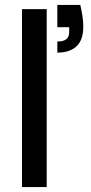

<svg xmlns="http://www.w3.org/2000/svg" viewBox="-20 -757 367 777"><path d="M69 0V-720H169V0ZM212 -544V-589Q237 -589 248.5 -598.5Q260 -608 260 -627V-647H212V-737H305Q311 -710 314 -690Q317 -670 317 -649Q317 -595 289.5 -569.5Q262 -544 212 -544Z"/></svg>

Font: DM Sans 12pt Medium
Style: Regular
Weight: 500
Version: Version 4.004;gftools[0.9.30]